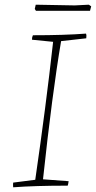

<svg xmlns="http://www.w3.org/2000/svg" viewBox="-20 -790 408 817"><path d="M133 -744 128 -752 132 -770 298 -767 358 -770 368 -763 363 -744ZM36 7Q35 -4 36 -13L130 -25Q175 -334 206 -612L116 -621Q116 -632 120 -640Q253 -640 346 -647Q349 -639 347 -627L240 -615Q202 -391 163 -27L272 -19Q270 -4 268 0Q128 0 36 7Z"/></svg>

Font: Albura ExtraLight
Style: Italic
Weight: 156
Italic angle: -7°
Designer: Mercedes Jáuregui
Foundry: Omnibus-Type Team
Version: Version 1.000